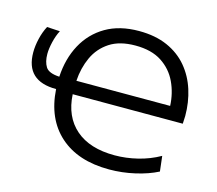

<svg xmlns="http://www.w3.org/2000/svg" viewBox="-104 -858 1132 1000"><g transform="rotate(15 462.0 -357.5)"><path d="M188 -322Q23.5 -322 23.5 -476.5Q23.5 -511.5 32.8 -550.8Q42 -590 59 -622L129 -618Q114 -589.5 105.2 -552.2Q96.5 -515 96.5 -487.5Q96.5 -445 113.2 -418.2Q130 -391.5 187.5 -388.5Q193 -487 234.2 -563.2Q275.5 -639.5 349.5 -682.8Q423.5 -726 528 -726Q616.5 -726 681.8 -697Q747 -668 789.5 -617.2Q832 -566.5 853 -500.5Q874 -434.5 874 -360.5L872 -318.5H278.5Q285 -199 360.8 -133.2Q436.5 -67.5 571 -67.5Q632.5 -67.5 694.8 -82.8Q757 -98 812 -129L821.5 -47Q770 -20.5 701.2 -4.8Q632.5 11 562 11Q394 11 296 -76.5Q198 -164 188 -322ZM529.5 -648Q444.5 -648 390.8 -612.8Q337 -577.5 310.2 -519.2Q283.5 -461 279 -391H784.5Q781.5 -459 754 -517.5Q726.5 -576 671.5 -612Q616.5 -648 529.5 -648Z"/></g></svg>

Font: Commissioner
Style: Regular
Weight: 400
Designer: Kostas Bartsokas
Foundry: Kostas Bartsokas
Version: Version 1.000; ttfautohint (v1.8.3)